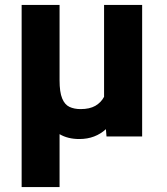

<svg xmlns="http://www.w3.org/2000/svg" viewBox="-20 -548 669 771"><path d="M66.9 -528.3H219.2V-225.6Q219.2 -178.2 229.5 -153.1Q239.7 -127.9 258.8 -118.9Q277.8 -109.9 303.7 -109.9Q339.8 -109.9 362.8 -123Q385.7 -136.2 397.9 -159.2V-528.3H550.8V0H407.7L405.3 -29.3Q384.8 -10.3 357.9 0Q331.1 10.3 298.3 10.3Q252.4 10.3 219.2 -9.3V203.1H66.9Z"/></svg>

Font: Vazirmatn UI FD ExtraBold
Style: Regular
Weight: 800
Designer: Saber Rastikerdar
Foundry: Saber Rastikerdar
Version: Version 33.003